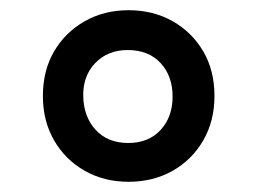

<svg xmlns="http://www.w3.org/2000/svg" viewBox="-20 -877 504 376"><path d="M400 -689Q400 -640 378 -602Q356 -564 318 -542.5Q280 -521 232 -521Q184 -521 146 -542.5Q108 -564 86 -602Q64 -640 64 -689Q64 -739 86 -776.5Q108 -814 146 -835.5Q184 -857 232 -857Q280 -857 318 -835.5Q356 -814 378 -776.5Q400 -739 400 -689ZM318 -688Q318 -728 294.5 -753.5Q271 -779 230 -779Q191 -779 166.5 -753.5Q142 -728 143 -688Q144 -648 167.5 -622.5Q191 -597 231 -597Q271 -597 294.5 -622.5Q318 -648 318 -688Z"/></svg>

Font: Libre Franklin SemiBold
Style: Regular
Weight: 600
Designer: Pablo Impallari, Rodrigo Fuenzalida, Nhung Nguyen
Foundry: Impallari Type
Version: Version 3.000